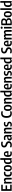

<svg xmlns="http://www.w3.org/2000/svg" viewBox="6348 -7196 858 13594"><g transform="rotate(-90 6777.0 -399.0)"><path d="M182 -106.5H499V0H61V-740H494V-633.5H182V-432H445.5V-325.5H182Z M577 -545.5H678L687 -487H693.5Q719.5 -519.5 754.8 -536.8Q790 -554 832.5 -554Q902 -554 942.8 -510.2Q983.5 -466.5 983.5 -369.5V0H862.5V-360.5Q862.5 -406.5 844 -426Q825.5 -445.5 791.5 -445.5Q765.5 -445.5 739.5 -432.8Q713.5 -420 698 -394V0H577Z M1065 -272Q1065 -420 1129 -487Q1193 -554 1315 -554Q1365.5 -554 1410 -544V-443.5Q1372 -451.5 1337 -451.5Q1285 -451.5 1253.5 -435Q1222 -418.5 1206.5 -379.8Q1191 -341 1191 -274.5Q1191 -205.5 1205.2 -165.8Q1219.5 -126 1247.8 -109.2Q1276 -92.5 1320.5 -92.5Q1359 -92.5 1410 -109.5V-9Q1354.5 10 1295 10Q1181.5 10 1123.2 -57.8Q1065 -125.5 1065 -272Z M1450 -270.5Q1450 -554 1668.5 -554Q1773.5 -554 1830.2 -484.5Q1887 -415 1887 -271.5Q1887 10 1668.5 10Q1563 10 1506.5 -58.2Q1450 -126.5 1450 -270.5ZM1762.5 -269.5Q1762.5 -344.5 1751.5 -386.5Q1740.5 -428.5 1720 -445Q1699.5 -461.5 1668.5 -461.5Q1637 -461.5 1616.5 -445.2Q1596 -429 1585 -387.5Q1574 -346 1574 -272.5Q1574 -198 1585 -156.5Q1596 -115 1616.2 -98.8Q1636.5 -82.5 1668.5 -82.5Q1700 -82.5 1720.2 -98.5Q1740.5 -114.5 1751.5 -155.5Q1762.5 -196.5 1762.5 -269.5Z M1954 -261.5Q1954 -408.5 2019.2 -481Q2084.5 -553.5 2218 -553.5Q2236 -553.5 2257 -551V-808H2378V0H2275.5L2267 -57H2260.5Q2243.5 -26.5 2213 -8.2Q2182.5 10 2141.5 10Q2089 10 2046.8 -17.5Q2004.5 -45 1979.2 -105.8Q1954 -166.5 1954 -261.5ZM2257 -134.5V-454.5Q2230 -458.5 2208.5 -458.5Q2164.5 -458.5 2136 -440.8Q2107.5 -423 2092.8 -382.2Q2078 -341.5 2078 -273Q2078 -202.5 2090.5 -162.8Q2103 -123 2125 -108Q2147 -93 2178.5 -93Q2202 -93 2223.2 -104Q2244.5 -115 2257 -134.5Z M2871.5 -234H2586Q2588 -178.5 2602.5 -147Q2617 -115.5 2647 -102Q2677 -88.5 2727 -88.5Q2778.5 -88.5 2846 -107.5V-9Q2809.5 1 2777.8 5.5Q2746 10 2712.5 10Q2625.5 10 2570.8 -18.8Q2516 -47.5 2489.5 -109.8Q2463 -172 2463 -274.5Q2463 -414.5 2518.2 -484.2Q2573.5 -554 2674.5 -554Q2871.5 -554 2871.5 -271ZM2586 -311.5H2757.5Q2757 -373 2747 -408Q2737 -443 2719 -457Q2701 -471 2674 -471Q2646 -471 2627.2 -457Q2608.5 -443 2597.5 -408Q2586.5 -373 2586 -311.5Z M3147.5 -18.5V-123.5Q3235.5 -95 3314 -95Q3382.5 -95 3416 -121.5Q3449.5 -148 3449.5 -199Q3449.5 -227.5 3439.2 -247.2Q3429 -267 3405.2 -282.2Q3381.5 -297.5 3340 -311.5L3295.5 -326.5Q3132 -382.5 3132 -533.5Q3132 -601 3161.5 -649.5Q3191 -698 3249.8 -723.8Q3308.5 -749.5 3394.5 -749.5Q3433.5 -749.5 3471.8 -744.5Q3510 -739.5 3539 -730.5V-626Q3478.5 -645 3405 -645Q3256 -645 3256 -543Q3256 -515.5 3265.2 -497Q3274.5 -478.5 3296.2 -464Q3318 -449.5 3356.5 -436.5L3401 -421.5Q3486 -393 3529.8 -342.2Q3573.5 -291.5 3573.5 -210Q3573.5 -141.5 3543.2 -92.2Q3513 -43 3455 -16.8Q3397 9.5 3315.5 9.5Q3275 9.5 3229.8 2.2Q3184.5 -5 3147.5 -18.5Z M4020 -347.5V0H3921L3912 -58.5H3906Q3886 -23.5 3853.5 -7Q3821 9.5 3779 9.5Q3734.5 9.5 3700.5 -9Q3666.5 -27.5 3647.8 -62.2Q3629 -97 3629 -144Q3629 -221.5 3675.5 -263.8Q3722 -306 3822.5 -313.5L3902.5 -321V-353Q3902.5 -392 3891.2 -414.2Q3880 -436.5 3856 -446Q3832 -455.5 3792 -455.5Q3763 -455.5 3729.5 -450.2Q3696 -445 3664.5 -435V-533.5Q3696.5 -543 3737 -548.5Q3777.5 -554 3814 -554Q3886 -554 3931 -534.2Q3976 -514.5 3998 -469.2Q4020 -424 4020 -347.5ZM3902.5 -128V-246.5L3835 -240Q3748 -232.5 3748 -158Q3748 -120 3766.5 -101.2Q3785 -82.5 3819 -82.5Q3842 -82.5 3863.8 -93Q3885.5 -103.5 3902.5 -128Z M4124.5 -545.5H4225.5L4234.5 -487H4241Q4267 -519.5 4302.2 -536.8Q4337.5 -554 4380 -554Q4449.5 -554 4490.2 -510.2Q4531 -466.5 4531 -369.5V0H4410V-360.5Q4410 -406.5 4391.5 -426Q4373 -445.5 4339 -445.5Q4313 -445.5 4287 -432.8Q4261 -420 4245.5 -394V0H4124.5Z M4620.5 -11.5V-109.5Q4685.5 -87.5 4753.5 -87.5Q4801.5 -87.5 4824.8 -105Q4848 -122.5 4848 -155.5Q4848 -182 4835 -196.5Q4822 -211 4794.5 -219L4729.5 -235Q4666.5 -251.5 4636.2 -288.8Q4606 -326 4606 -388Q4606 -437.5 4630.2 -475Q4654.5 -512.5 4701.8 -533.2Q4749 -554 4816.5 -554Q4876 -554 4931 -541V-443Q4879 -456.5 4822.5 -456.5Q4767.5 -456.5 4742.2 -437.5Q4717 -418.5 4717 -388.5Q4717 -364.5 4729.8 -350.2Q4742.5 -336 4770 -328.5L4834.5 -312.5Q4899.5 -295 4929.2 -258.5Q4959 -222 4959 -158.5Q4959 -106.5 4934.5 -68.5Q4910 -30.5 4864.2 -10.2Q4818.5 10 4755.5 10Q4683 10 4620.5 -11.5Z M5229.5 -368.5Q5229.5 -565.5 5313.2 -657.5Q5397 -749.5 5556 -749.5Q5625.5 -749.5 5691 -732.5V-627Q5627.5 -644.5 5564 -644.5Q5494 -644.5 5449 -618.5Q5404 -592.5 5381 -532.2Q5358 -472 5358 -370.5Q5358 -266 5380.8 -205.8Q5403.5 -145.5 5448 -120.5Q5492.5 -95.5 5562 -95.5Q5618.5 -95.5 5691 -120V-15Q5661.5 -4 5623.2 2.8Q5585 9.5 5546.5 9.5Q5391.5 9.5 5310.5 -79.5Q5229.5 -168.5 5229.5 -368.5Z M5718 -270.5Q5718 -554 5936.5 -554Q6041.5 -554 6098.2 -484.5Q6155 -415 6155 -271.5Q6155 10 5936.5 10Q5831 10 5774.5 -58.2Q5718 -126.5 5718 -270.5ZM6030.5 -269.5Q6030.5 -344.5 6019.5 -386.5Q6008.5 -428.5 5988 -445Q5967.5 -461.5 5936.5 -461.5Q5905 -461.5 5884.5 -445.2Q5864 -429 5853 -387.5Q5842 -346 5842 -272.5Q5842 -198 5853 -156.5Q5864 -115 5884.2 -98.8Q5904.5 -82.5 5936.5 -82.5Q5968 -82.5 5988.2 -98.5Q6008.5 -114.5 6019.5 -155.5Q6030.5 -196.5 6030.5 -269.5Z M6239.5 -545.5H6340.5L6349.5 -487H6356Q6382 -519.5 6417.2 -536.8Q6452.5 -554 6495 -554Q6564.5 -554 6605.2 -510.2Q6646 -466.5 6646 -369.5V0H6525V-360.5Q6525 -406.5 6506.5 -426Q6488 -445.5 6454 -445.5Q6428 -445.5 6402 -432.8Q6376 -420 6360.5 -394V0H6239.5Z M6727.5 -261.5Q6727.5 -408.5 6792.8 -481Q6858 -553.5 6991.5 -553.5Q7009.5 -553.5 7030.5 -551V-808H7151.5V0H7049L7040.5 -57H7034Q7017 -26.5 6986.5 -8.2Q6956 10 6915 10Q6862.5 10 6820.2 -17.5Q6778 -45 6752.8 -105.8Q6727.5 -166.5 6727.5 -261.5ZM7030.5 -134.5V-454.5Q7003.5 -458.5 6982 -458.5Q6938 -458.5 6909.5 -440.8Q6881 -423 6866.2 -382.2Q6851.5 -341.5 6851.5 -273Q6851.5 -202.5 6864 -162.8Q6876.5 -123 6898.5 -108Q6920.5 -93 6952 -93Q6975.5 -93 6996.8 -104Q7018 -115 7030.5 -134.5Z M7645 -234H7359.5Q7361.5 -178.5 7376 -147Q7390.5 -115.5 7420.5 -102Q7450.5 -88.5 7500.5 -88.5Q7552 -88.5 7619.5 -107.5V-9Q7583 1 7551.2 5.5Q7519.5 10 7486 10Q7399 10 7344.2 -18.8Q7289.5 -47.5 7263 -109.8Q7236.5 -172 7236.5 -274.5Q7236.5 -414.5 7291.8 -484.2Q7347 -554 7448 -554Q7645 -554 7645 -271ZM7359.5 -311.5H7531Q7530.5 -373 7520.5 -408Q7510.5 -443 7492.5 -457Q7474.5 -471 7447.5 -471Q7419.5 -471 7400.8 -457Q7382 -443 7371 -408Q7360 -373 7359.5 -311.5Z M7724.5 -545.5H7825.5L7834.5 -487H7841Q7867 -519.5 7902.2 -536.8Q7937.5 -554 7980 -554Q8049.5 -554 8090.2 -510.2Q8131 -466.5 8131 -369.5V0H8010V-360.5Q8010 -406.5 7991.5 -426Q7973 -445.5 7939 -445.5Q7913 -445.5 7887 -432.8Q7861 -420 7845.5 -394V0H7724.5Z M8220.5 -11.5V-109.5Q8285.5 -87.5 8353.5 -87.5Q8401.5 -87.5 8424.8 -105Q8448 -122.5 8448 -155.5Q8448 -182 8435 -196.5Q8422 -211 8394.5 -219L8329.5 -235Q8266.5 -251.5 8236.2 -288.8Q8206 -326 8206 -388Q8206 -437.5 8230.2 -475Q8254.5 -512.5 8301.8 -533.2Q8349 -554 8416.5 -554Q8476 -554 8531 -541V-443Q8479 -456.5 8422.5 -456.5Q8367.5 -456.5 8342.2 -437.5Q8317 -418.5 8317 -388.5Q8317 -364.5 8329.8 -350.2Q8342.5 -336 8370 -328.5L8434.5 -312.5Q8499.5 -295 8529.2 -258.5Q8559 -222 8559 -158.5Q8559 -106.5 8534.5 -68.5Q8510 -30.5 8464.2 -10.2Q8418.5 10 8355.5 10Q8283 10 8220.5 -11.5Z M9018 -234H8732.5Q8734.5 -178.5 8749 -147Q8763.5 -115.5 8793.5 -102Q8823.5 -88.5 8873.5 -88.5Q8925 -88.5 8992.5 -107.5V-9Q8956 1 8924.2 5.5Q8892.5 10 8859 10Q8772 10 8717.2 -18.8Q8662.5 -47.5 8636 -109.8Q8609.5 -172 8609.5 -274.5Q8609.5 -414.5 8664.8 -484.2Q8720 -554 8821 -554Q9018 -554 9018 -271ZM8732.5 -311.5H8904Q8903.5 -373 8893.5 -408Q8883.5 -443 8865.5 -457Q8847.5 -471 8820.5 -471Q8792.5 -471 8773.8 -457Q8755 -443 8744 -408Q8733 -373 8732.5 -311.5Z M9074.5 -261.5Q9074.5 -408.5 9139.8 -481Q9205 -553.5 9338.5 -553.5Q9356.5 -553.5 9377.5 -551V-808H9498.5V0H9396L9387.5 -57H9381Q9364 -26.5 9333.5 -8.2Q9303 10 9262 10Q9209.5 10 9167.2 -17.5Q9125 -45 9099.8 -105.8Q9074.5 -166.5 9074.5 -261.5ZM9377.5 -134.5V-454.5Q9350.5 -458.5 9329 -458.5Q9285 -458.5 9256.5 -440.8Q9228 -423 9213.2 -382.2Q9198.5 -341.5 9198.5 -273Q9198.5 -202.5 9211 -162.8Q9223.5 -123 9245.5 -108Q9267.5 -93 9299 -93Q9322.5 -93 9343.8 -104Q9365 -115 9377.5 -134.5Z M9803 -18.5V-123.5Q9891 -95 9969.5 -95Q10038 -95 10071.5 -121.5Q10105 -148 10105 -199Q10105 -227.5 10094.8 -247.2Q10084.5 -267 10060.8 -282.2Q10037 -297.5 9995.5 -311.5L9951 -326.5Q9787.5 -382.5 9787.5 -533.5Q9787.5 -601 9817 -649.5Q9846.5 -698 9905.2 -723.8Q9964 -749.5 10050 -749.5Q10089 -749.5 10127.2 -744.5Q10165.5 -739.5 10194.5 -730.5V-626Q10134 -645 10060.5 -645Q9911.5 -645 9911.5 -543Q9911.5 -515.5 9920.8 -497Q9930 -478.5 9951.8 -464Q9973.5 -449.5 10012 -436.5L10056.5 -421.5Q10141.5 -393 10185.2 -342.2Q10229 -291.5 10229 -210Q10229 -141.5 10198.8 -92.2Q10168.5 -43 10110.5 -16.8Q10052.5 9.5 9971 9.5Q9930.5 9.5 9885.2 2.2Q9840 -5 9803 -18.5Z M10699.5 -234H10414Q10416 -178.5 10430.5 -147Q10445 -115.5 10475 -102Q10505 -88.5 10555 -88.5Q10606.5 -88.5 10674 -107.5V-9Q10637.5 1 10605.8 5.5Q10574 10 10540.5 10Q10453.5 10 10398.8 -18.8Q10344 -47.5 10317.5 -109.8Q10291 -172 10291 -274.5Q10291 -414.5 10346.2 -484.2Q10401.5 -554 10502.5 -554Q10699.5 -554 10699.5 -271ZM10414 -311.5H10585.5Q10585 -373 10575 -408Q10565 -443 10547 -457Q10529 -471 10502 -471Q10474 -471 10455.2 -457Q10436.5 -443 10425.5 -408Q10414.5 -373 10414 -311.5Z M11448 -367V0H11327V-361Q11327 -445.5 11258.5 -445.5Q11237 -445.5 11213 -434Q11189 -422.5 11172.5 -398.5Q11173.5 -382.5 11173.5 -373.5V0H11055V-361Q11055 -406.5 11037.5 -426Q11020 -445.5 10988.5 -445.5Q10964.5 -445.5 10939.8 -432.2Q10915 -419 10900 -392.5V0H10779V-545.5H10880L10889 -486.5H10895.5Q10948 -554 11033 -554Q11074 -554 11105 -536.5Q11136 -519 11153.5 -481.5Q11181.5 -518 11219.2 -536Q11257 -554 11298 -554Q11366.5 -554 11407.2 -510Q11448 -466 11448 -367Z M11552.5 0V-545.5H11674V0ZM11535 -710Q11535 -744 11554.8 -762.8Q11574.5 -781.5 11613 -781.5Q11651.5 -781.5 11671.5 -762.5Q11691.5 -743.5 11691.5 -710Q11691.5 -676 11671.8 -657.5Q11652 -639 11613 -639Q11574.5 -639 11554.8 -657.5Q11535 -676 11535 -710Z M12290.5 -202.5Q12290.5 -97 12212.5 -44.8Q12134.5 7.5 11966 7.5Q11925 7.5 11877.5 4.2Q11830 1 11789 -4.5V-728.5Q11884 -748.5 11986 -748.5Q12084 -748.5 12146.5 -727.2Q12209 -706 12239.2 -661.8Q12269.5 -617.5 12269.5 -548Q12269.5 -488 12239.2 -443Q12209 -398 12150 -382Q12217 -368 12253.8 -322Q12290.5 -276 12290.5 -202.5ZM11909 -644.5V-428.5H12003.5Q12059.5 -428.5 12092.2 -441Q12125 -453.5 12138.8 -477.8Q12152.5 -502 12152.5 -540.5Q12152.5 -581 12137.8 -605Q12123 -629 12090.5 -640.2Q12058 -651.5 12003.5 -651.5Q11955 -651.5 11909 -644.5ZM12173.5 -208.5Q12173.5 -269.5 12136.2 -299Q12099 -328.5 12019.5 -328.5H11909V-93Q11954 -89.5 11997.5 -89.5Q12062 -89.5 12100.5 -102Q12139 -114.5 12156.2 -140.2Q12173.5 -166 12173.5 -208.5Z M12345.5 -270.5Q12345.5 -554 12564 -554Q12669 -554 12725.8 -484.5Q12782.5 -415 12782.5 -271.5Q12782.5 10 12564 10Q12458.5 10 12402 -58.2Q12345.5 -126.5 12345.5 -270.5ZM12658 -269.5Q12658 -344.5 12647 -386.5Q12636 -428.5 12615.5 -445Q12595 -461.5 12564 -461.5Q12532.5 -461.5 12512 -445.2Q12491.5 -429 12480.5 -387.5Q12469.5 -346 12469.5 -272.5Q12469.5 -198 12480.5 -156.5Q12491.5 -115 12511.8 -98.8Q12532 -82.5 12564 -82.5Q12595.5 -82.5 12615.8 -98.5Q12636 -114.5 12647 -155.5Q12658 -196.5 12658 -269.5Z M12869.5 0V-808H12990.5V0Z M13075.5 -261.5Q13075.5 -408.5 13140.8 -481Q13206 -553.5 13339.5 -553.5Q13357.5 -553.5 13378.5 -551V-808H13499.5V0H13397L13388.5 -57H13382Q13365 -26.5 13334.5 -8.2Q13304 10 13263 10Q13210.5 10 13168.2 -17.5Q13126 -45 13100.8 -105.8Q13075.5 -166.5 13075.5 -261.5ZM13378.5 -134.5V-454.5Q13351.5 -458.5 13330 -458.5Q13286 -458.5 13257.5 -440.8Q13229 -423 13214.2 -382.2Q13199.5 -341.5 13199.5 -273Q13199.5 -202.5 13212 -162.8Q13224.5 -123 13246.5 -108Q13268.5 -93 13300 -93Q13323.5 -93 13344.8 -104Q13366 -115 13378.5 -134.5Z"/></g></svg>

Font: Encode Sans Condensed SemiBold
Style: Regular
Weight: 600
Width: 3
Designer: Multiple Designers
Foundry: Impallari Type
Version: Version 2.000